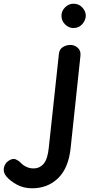

<svg xmlns="http://www.w3.org/2000/svg" viewBox="-255 -658 523 1034"><path d="M-82 356Q-129 356 -165.5 335.5Q-202 315 -220 293Q-239 271 -234 246Q-229 221 -209 208Q-186 193 -170.5 200Q-155 207 -145 217Q-130 233 -112 241Q-94 249 -75 249Q-41 249 -19.5 223.5Q2 198 8 135L62 -366Q64 -392 83 -404Q102 -416 124 -416Q147 -416 164.5 -400Q182 -384 178 -355L125 143Q113 249 57 302.5Q1 356 -82 356ZM141 -507Q115 -507 95.5 -526.5Q76 -546 76 -573Q76 -599 95.5 -618.5Q115 -638 141 -638Q170 -638 188.5 -617.5Q207 -597 207 -574Q207 -550 188.5 -528.5Q170 -507 141 -507Z"/></svg>

Font: Edu SA Beginner
Style: Bold
Weight: 700
Version: Version 1.003